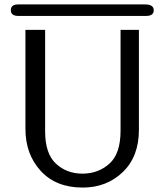

<svg xmlns="http://www.w3.org/2000/svg" viewBox="-20 -830 746 868"><path d="M62 -810H635Q675 -810 675 -784Q675 -758 641 -758H63Q29 -758 29 -784Q29 -810 62 -810ZM95 -247V-695H184V-236Q184 -136 232.5 -90.5Q281 -45 353 -45Q424 -45 474.5 -90Q525 -135 525 -239V-695H608V-243Q608 -122 535 -52Q462 18 354 18Q233 18 164 -57.5Q95 -133 95 -247Z"/></svg>

Font: Coval
Style: Light
Weight: 300
Foundry: Context Ltd
Version: Version 001.000